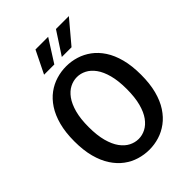

<svg xmlns="http://www.w3.org/2000/svg" viewBox="-259 -1033 1167 1167"><g transform="rotate(-45 325.0 -449.5)"><path d="M324 11Q280 11 238 -1.8Q196 -14.5 159.8 -41.5Q123.5 -68.5 95.8 -110.8Q68 -153 52.2 -212Q36.5 -271 36.5 -348Q36.5 -424.5 52.2 -483.5Q68 -542.5 95.8 -584.8Q123.5 -627 159.8 -653.8Q196 -680.5 238 -693.2Q280 -706 324 -706Q367.5 -706 409 -693.2Q450.5 -680.5 487 -653.8Q523.5 -627 551.2 -584.8Q579 -542.5 594.5 -483.5Q610 -424.5 610 -348Q610 -271 594.5 -212Q579 -153 551.2 -110.8Q523.5 -68.5 487 -41.5Q450.5 -14.5 409 -1.8Q367.5 11 324 11ZM324 -81.5Q355 -81.5 384.2 -96.5Q413.5 -111.5 436.8 -143.5Q460 -175.5 473.5 -226.2Q487 -277 487 -348Q487 -418.5 473.5 -469Q460 -519.5 436.8 -551.5Q413.5 -583.5 384.2 -598.5Q355 -613.5 324 -613.5Q292.5 -613.5 263 -598.5Q233.5 -583.5 210.2 -551.5Q187 -519.5 173.2 -469Q159.5 -418.5 159.5 -348Q159.5 -277 173.2 -226.2Q187 -175.5 210.2 -143.5Q233.5 -111.5 263 -96.5Q292.5 -81.5 324 -81.5ZM345.5 -764.5 440.5 -910H551.5L429 -764.5ZM193 -764.5 264.5 -910H373.5L281 -764.5Z"/></g></svg>

Font: Trispace Thin Medium
Style: Regular
Weight: 500
Version: Version 1.210